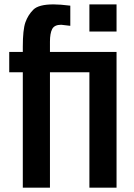

<svg xmlns="http://www.w3.org/2000/svg" viewBox="-20 -864 619 884"><path d="M210 -671.9V-625H516.6V0H391.6V-531.2H210V0H85V-531.2H22.5V-625H85V-648.9Q85 -727.1 96.9 -761Q108.9 -794.9 133.3 -819.3Q157.7 -843.8 226.6 -843.8Q256.8 -843.8 303.7 -837.9V-745.1L261.7 -750Q230.5 -750 220.2 -730.2Q210 -710.4 210 -671.9ZM391.6 -718.8V-843.8H516.6V-718.8Z"/></svg>

Font: Oswald-Regular
Style: Regular
Weight: 400
Designer: vernon adams
Foundry: vernon adams
Version: Version 2.002; ttfautohint (v0.92.18-e454-dirty) -l 8 -r 50 